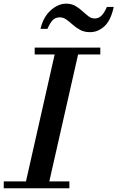

<svg xmlns="http://www.w3.org/2000/svg" viewBox="-61 -1004 626 1024"><path d="M257.5 -911.5Q234.5 -911.5 220 -896.5Q205.5 -881.5 192 -850H155Q170 -914 209.8 -949.2Q249.5 -984.5 291.5 -984.5Q320 -984.5 340.8 -972.5Q361.5 -960.5 378.2 -945Q395 -929.5 410.5 -917.5Q426 -905.5 443 -905.5Q466 -905.5 481.2 -921.5Q496.5 -937.5 509 -967H545.5Q530.5 -896 496.2 -864.2Q462 -832.5 419.5 -832.5Q388.5 -832.5 366.5 -844.5Q344.5 -856.5 327.2 -872Q310 -887.5 293.5 -899.5Q277 -911.5 257.5 -911.5ZM-41 -36.5H77.5L230.5 -713.5H124V-750H474V-713.5H355.5L202 -36.5H309V0H-41Z"/></svg>

Font: Bodoni* 06pt Medium
Style: Italic
Weight: 500
Italic angle: -13°
Version: Version 2.3